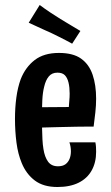

<svg xmlns="http://www.w3.org/2000/svg" viewBox="-20 -737 444 769"><path d="M210 12Q154 12 119.5 -14Q85 -40 67 -84Q52 -120 46 -165.5Q40 -211 40 -261Q40 -306 45.5 -346.5Q51 -387 63 -420Q82 -468 119 -496.5Q156 -525 216 -525Q273 -525 305 -502Q337 -479 351 -437.5Q365 -396 365 -342Q365 -316 362 -288Q359 -260 355 -230L255 -300Q256 -317 257.5 -332.5Q259 -348 259 -362Q259 -387 254.5 -406Q250 -425 240 -435.5Q230 -446 210 -446Q188 -446 175.5 -431Q163 -416 157 -390Q151 -367 149.5 -336Q148 -305 148 -270Q148 -245 148.5 -222Q149 -199 150 -178.5Q151 -158 154 -140Q159 -108 172.5 -89.5Q186 -71 212 -71Q231 -71 242 -79Q253 -87 258.5 -100.5Q264 -114 264 -131Q264 -140 262.5 -149Q261 -158 258 -167H362Q364 -157 364.5 -147.5Q365 -138 365 -129Q365 -86 347 -54Q329 -22 294.5 -5Q260 12 210 12ZM73 -223 70 -307 338 -309 355 -230Q355 -230 336 -230Q317 -230 286 -229.5Q255 -229 217 -228Q179 -227 141.5 -226Q104 -225 73 -223ZM269 -562Q257 -569 243 -576Q229 -583 215.5 -590Q202 -597 187 -604Q172 -611 157 -617.5Q142 -624 126.5 -631.5Q111 -639 95 -646L139 -717Q159 -702 180 -688Q201 -674 222 -661Q243 -648 263.5 -636Q284 -624 302 -613Z"/></svg>

Font: Truculenta
Style: Bold
Weight: 700
Designer: Ivan Castro, Eva Sanz & Omnibus-Type Team
Foundry: Omnibus-Type
Version: Version 1.002